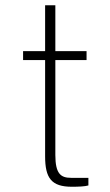

<svg xmlns="http://www.w3.org/2000/svg" viewBox="-20 -712 419 732"><path d="M310 -483V-517H191V-692H152V-517H68V-483H152V-116C152 -33 176 0 254 0C279 0 304 -1 317 -5V-34H251C212 -34 191 -49 191 -121V-483Z"/></svg>

Font: United Sans Thin
Style: Regular
Weight: 100
Designer: Pablo Impallari, Rodrigo Fuenzalida (Modified by Dan O. Williams)
Version: Version 1.000;PS 001.000;hotconv 1.0.88;makeotf.lib2.5.64775